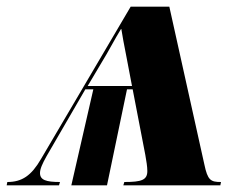

<svg xmlns="http://www.w3.org/2000/svg" viewBox="-78 -556 723 576"><path d="M-56 -10 -58 0H99L102 -10C60 -10 42 -16 42 -37C42 -49 49 -65 62 -88L178 -288H202L136 0H243L303 -288H320L358 -91C361 -74 364 -56 364 -43C364 -16 347 -10 295 -10L292 0H583L585 -10C554 -10 545 -15 535 -63L430 -536H314L45 -79C16 -29 -12 -10 -56 -10ZM185 -298 242 -394C267 -439 280 -461 285 -469H286C289 -448 294 -424 302 -382L318 -298Z"/></svg>

Font: Noto Serif Display Condensed Black
Style: Italic
Weight: 900
Width: 3
Italic angle: -12°
Designer: Monotype Design Team
Foundry: Monotype Imaging Inc.
Version: Version 2.009